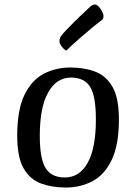

<svg xmlns="http://www.w3.org/2000/svg" viewBox="-20 -826 599 859"><path d="M274 13Q212 13 162.5 -5.5Q113 -24 85 -74Q57 -124 57 -219Q57 -334 89 -400.5Q121 -467 175 -495.5Q229 -524 295 -524Q357 -524 406 -505.5Q455 -487 483.5 -437Q512 -387 512 -292Q512 -178 480 -111Q448 -44 394 -15.5Q340 13 274 13ZM270 -32Q336 -32 372.5 -98Q409 -164 409 -292Q409 -395 383.5 -437Q358 -479 297 -479Q233 -479 195.5 -412.5Q158 -346 158 -218Q158 -116 184 -74Q210 -32 270 -32ZM276 -599Q265 -606 255.5 -618.5Q246 -631 246 -642Q246 -654 253 -665Q258 -672 274.5 -689.5Q291 -707 312 -728Q333 -749 351.5 -766Q370 -783 377 -790Q387 -800 393 -803Q399 -806 404 -806Q412 -806 421 -797Q430 -788 436.5 -775.5Q443 -763 443 -754Q443 -749 441.5 -744Q440 -739 434 -735Q416 -722 391 -701Q366 -680 341 -658.5Q316 -637 298.5 -620.5Q281 -604 276 -599Z"/></svg>

Font: BriemHand
Style: Regular
Weight: 400
Designer: Gunnlaugur SE Briem, Eben Sorkin
Foundry: Sorkin Type
Version: Version 1.001; ttfautohint (v1.8.4.7-5d5b)